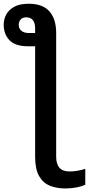

<svg xmlns="http://www.w3.org/2000/svg" viewBox="-28 -788 485 1047"><path d="M128.4 -767.6Q204.6 -767.6 241.5 -726.1Q278.3 -684.6 278.3 -607.9V66.4Q278.3 147 350.6 147Q373.5 147 396.5 142.8Q419.4 138.7 437 132.8V219.7Q418.9 228 389.6 233.9Q360.4 239.7 328.1 239.7Q280.8 239.7 243.7 224.6Q206.5 209.5 185.1 171.9Q163.6 134.3 163.6 67.4V-535.6H125Q55.7 -535.6 23.9 -568.6Q-7.8 -601.6 -7.8 -653.3Q-7.8 -683.1 6.1 -709Q20 -734.9 49.8 -751.2Q79.6 -767.6 128.4 -767.6ZM114.7 -693.4Q94.2 -693.4 84.2 -681.2Q74.2 -668.9 74.2 -652.8Q74.2 -631.8 88.9 -619.9Q103.5 -607.9 129.9 -607.9H163.6V-632.3Q163.6 -693.4 114.7 -693.4Z"/></svg>

Font: Open Sans SemiBold
Style: Regular
Weight: 600
Designer: Monotype Design Team
Foundry: Monotype Imaging Inc.
Version: Version 3.003; ttfautohint (v1.8.4)